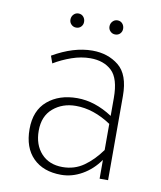

<svg xmlns="http://www.w3.org/2000/svg" viewBox="-78 -729 673 804"><g transform="rotate(10 258.5 -327.0)"><path d="M398 -80Q368 -37 325 -12.5Q282 12 236 12Q160 12 116.5 -31.5Q73 -75 73 -154Q73 -233 122 -274.5Q171 -316 248 -316Q323 -316 398 -267V-343Q398 -426 364 -458Q330 -490 273 -490Q234 -490 194 -476Q154 -462 119 -441L108 -472Q196 -523 276 -523Q342 -523 388 -486Q434 -449 434 -358V0H398ZM398 -122V-233Q323 -283 248 -283Q191 -283 151.5 -249.5Q112 -216 112 -154Q112 -94 145.5 -57.5Q179 -21 236 -21Q287 -21 326.5 -49Q366 -77 398 -122ZM162 -635Q162 -648 170.5 -657Q179 -666 191 -666Q204 -666 212 -657Q220 -648 220 -635Q220 -623 212 -614.5Q204 -606 191 -606Q179 -606 170.5 -614.5Q162 -623 162 -635ZM328 -635Q328 -648 336.5 -657Q345 -666 357 -666Q370 -666 378 -657Q386 -648 386 -635Q386 -623 378 -614.5Q370 -606 357 -606Q345 -606 336.5 -614.5Q328 -623 328 -635Z"/></g></svg>

Font: Overpass Thin
Style: Regular
Weight: 100
Designer: Delve Withrington, Thomas Jockin
Foundry: Delve Fonts
Version: Version 3.000;DELV;Overpass